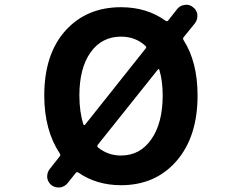

<svg xmlns="http://www.w3.org/2000/svg" viewBox="-20 -785 1040 828"><path d="M667 -484.4Q667 -486.3 664.6 -486.8Q662.1 -487.3 661.1 -485.4L401.4 -160.2Q397.5 -154.3 402.3 -149.4Q445.3 -114.3 502 -114.3Q584 -114.3 632.8 -184.6Q681.6 -254.9 681.6 -373Q681.6 -436.5 667 -484.4ZM339.8 -248Q340.8 -246.1 343.3 -245.6Q345.7 -245.1 346.7 -247.1L608.4 -576.2Q613.3 -582 607.4 -586.9Q564.5 -627 502 -627Q418.9 -627 370.6 -559.1Q322.3 -491.2 322.3 -373Q322.3 -302.7 339.8 -248ZM812.5 -753.9Q829.1 -741.2 831.1 -721.7Q831.1 -718.8 831.1 -714.8Q831.1 -699.2 821.3 -685.5L771.5 -624Q767.6 -618.2 771.5 -612.3Q832 -517.6 832 -373Q832 -195.3 741.2 -90.8Q650.4 13.7 502 13.7Q396.5 13.7 317.4 -41Q311.5 -44.9 306.6 -39.1L271.5 4.9Q258.8 20.5 238.3 23.4Q235.4 23.4 231.4 23.4Q215.8 23.4 202.1 13.7Q186.5 1 183.6 -18.6Q183.6 -22.5 183.6 -25.4Q183.6 -41 193.4 -54.7L237.3 -110.4Q242.2 -116.2 238.3 -122.1Q170.9 -223.6 170.9 -373Q170.9 -550.8 261.7 -652.3Q352.5 -753.9 502 -753.9Q613.3 -753.9 694.3 -695.3Q700.2 -691.4 705.1 -696.3L744.1 -746.1Q756.8 -761.7 776.4 -763.7Q780.3 -764.6 783.2 -764.6Q799.8 -764.6 812.5 -753.9Z"/></svg>

Font: Gen Jyuu Gothic Monospace Bold
Style: Bold
Weight: 700
Designer: [Source Han Sans]
Ryoko NISHIZUKA  (kana & ideographs); Paul D. Hunt (Latin, Greek & Cyrillic); Wenlong ZHANG  (bopomofo
Version: Version 1.002.20150607